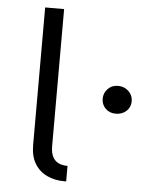

<svg xmlns="http://www.w3.org/2000/svg" viewBox="-51 -723 585 777"><g transform="rotate(5 241.5 -335.0)"><path d="M101 -682H178V-125Q178 -51 247 -51V12H238Q200 12 168.8 -2.8Q137.5 -17.5 119.2 -47.5Q101 -77.5 101 -123ZM423 -278.5Q397 -278.5 381 -294.8Q365 -311 365 -334.5Q365 -357.5 381.2 -374.5Q397.5 -391.5 423 -391.5Q448 -391.5 465.5 -375Q483 -358.5 483 -334Q483 -310 465.8 -294.2Q448.5 -278.5 423 -278.5Z"/></g></svg>

Font: Betina Sans
Style: Regular
Weight: 400
Designer: Jonathan Pinhorn (font) & Cristiano Sobral (main changes)
Version: Version 2.001;April 28, 2021;FontCreator 13.0.0.2655 32-bit;